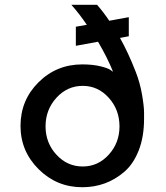

<svg xmlns="http://www.w3.org/2000/svg" viewBox="-20 -776 694 805"><path d="M549 -475Q567 -429 575.5 -379.5Q584 -330 584 -304V-278Q584 -202 561.5 -145Q539 -88 501 -55.5Q463 -23 419 -7Q375 9 325 9Q218 9 142 -66.5Q66 -142 66 -248Q66 -356 141.5 -431Q217 -506 325 -506Q369 -506 401.5 -498Q434 -490 444 -482L454 -475Q431 -533 391 -601L298 -584V-664L344 -672Q313 -718 279 -756H387Q417 -721 438 -689L520 -704V-624L483 -617Q517 -557 549 -475ZM327 -78Q391 -78 436 -127.5Q481 -177 481 -246Q481 -316 436 -366Q391 -416 327 -416Q262 -416 216.5 -366Q171 -316 171 -246Q171 -177 216.5 -127.5Q262 -78 327 -78Z"/></svg>

Font: Simpel Medium
Style: Regular
Weight: 500
Designer: Janko Jovanovic
Version: Version 1.048;PS 001.048;hotconv 1.0.88;makeotf.lib2.5.64775